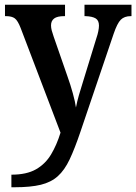

<svg xmlns="http://www.w3.org/2000/svg" viewBox="-20 -556 574 809"><path d="M28 180Q92 180 131.5 157.5Q171 135 195 95Q219 55 235 3L67 -438Q55 -469 42.5 -478.5Q30 -488 5 -488H1V-536H254V-488H251Q221 -488 208 -478Q195 -468 195 -449Q195 -439 198 -427.5Q201 -416 206 -402L264 -235Q277 -199 287 -162.5Q297 -126 300 -103Q305 -129 312.5 -155Q320 -181 328 -206L387 -398Q391 -409 394 -423.5Q397 -438 397 -448Q397 -470 383 -478.5Q369 -487 340 -488H336V-536H534V-488H531Q504 -488 489 -473Q474 -458 459 -414L319 -1Q295 70 273.5 115.5Q252 161 223.5 186.5Q195 212 152 222.5Q109 233 42 233H28Z"/></svg>

Font: Noto Serif Ethiopic SemiCondensed SemiBold
Style: Regular
Weight: 600
Width: 4
Designer: Monotype Design Team
Foundry: Monotype Imaging Inc.
Version: Version 2.102; ttfautohint (v1.8.4.7-5d5b)